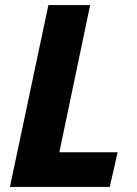

<svg xmlns="http://www.w3.org/2000/svg" viewBox="-20 -734 537 754"><path d="M19 0 170 -714H334L213 -136H442L411 0Z"/></svg>

Font: Noto Sans Display Extra
Style: Italic
Weight: 800
Italic angle: -12°
Designer: Monotype Design Team
Foundry: Monotype Imaging Inc.
Version: Version 1.900